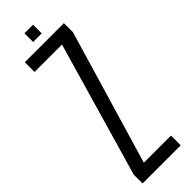

<svg xmlns="http://www.w3.org/2000/svg" viewBox="-301 -903 909 909"><g transform="rotate(-45 153.5 -449.0)"><path d="M16.3 0V-59.4L211.5 -734.8H27.9V-800H289.6V-739.6L90 -65.2H271.8V0ZM123.5 -840V-898.1H181.2V-840Z"/></g></svg>

Font: Big Shoulders Display SC Thin
Style: Regular
Weight: 100
Designer: Patric King
Foundry: XO Type Co
Version: Version 2.002